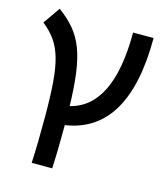

<svg xmlns="http://www.w3.org/2000/svg" viewBox="-113 -624 812 937"><g transform="rotate(15 293.0 -156.0)"><path d="M134.8 224.6Q137.2 176.8 138.4 119.4Q139.6 62 139.6 -4.9Q139.6 -108.9 134 -181.2Q128.4 -253.4 114.3 -302.7Q100.1 -352.1 75.4 -387Q50.8 -421.9 12.7 -451.7L72.3 -537.1Q118.7 -503.4 150.4 -465.6Q182.1 -427.7 201.4 -377.7Q220.7 -327.6 230.2 -258.1Q239.7 -188.5 242.2 -90.8Q448.2 -141.1 448.2 -517.6H551.8Q551.8 -41 243.2 4.9Q243.2 68.8 241.9 123.5Q240.7 178.2 238.3 224.6Z"/></g></svg>

Font: Cascadia Code NF
Style: Regular
Weight: 400
Monospace: yes
Designer: Aaron Bell
Foundry: Saja Typeworks
Version: Version 2404.023; ttfautohint (v1.8.4)